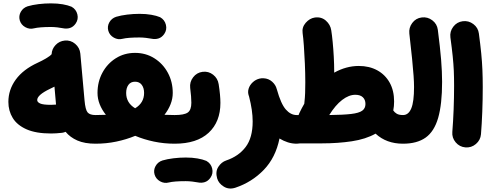

<svg xmlns="http://www.w3.org/2000/svg" viewBox="-20 -776 2853 1119"><path d="M28.8 -182.1Q28.8 -252.9 72 -312.3Q115.2 -371.6 200.2 -410.6Q224.1 -421.4 247.8 -435.3Q271.5 -449.2 280.8 -460Q282.2 -490.7 304 -513.7Q325.7 -536.6 357.4 -539.6Q391.6 -543 418.2 -520.5Q444.8 -498 448.2 -463.4L472.7 -190.9Q477.5 -136.2 490.7 -120.8Q503.9 -105.5 536.6 -105.5H537.1Q571.8 -105.5 595.9 -81.1Q620.1 -56.6 620.1 -22Q620.1 12.2 595.9 36.9Q571.8 61.5 537.1 61.5H536.6Q473.6 61.5 431.2 43Q388.7 24.4 362.3 -7.8Q352.5 -3.4 341.8 -2Q325.7 0 307.4 1Q289.1 2 277.8 2Q189.9 2 135 -22.2Q80.1 -46.4 54.4 -88.1Q28.8 -129.9 28.8 -182.1ZM196.8 -192.9Q196.8 -180.7 213.9 -172.9Q231 -165 277.8 -165Q289.6 -165 306.6 -166.5Q306.2 -171.4 305.7 -176.3L297.4 -271Q284.7 -264.6 271.5 -258.3Q196.8 -222.7 196.8 -192.9ZM95.2 -657.2Q87.9 -683.1 101.1 -706.8Q114.3 -730.5 141.1 -739.3Q168.9 -747.6 205.1 -752Q241.2 -756.3 276.9 -756.3Q314.9 -756.3 345.5 -751Q376 -745.6 397 -736.8Q423.8 -721.7 430.9 -692.4Q438 -663.1 420.9 -638.7Q407.2 -619.1 387.9 -613Q368.7 -606.9 347.7 -611.3Q333.5 -614.3 313.7 -616.5Q293.9 -618.7 276.9 -618.7Q244.1 -618.7 218.8 -616.7Q193.4 -614.7 177.7 -610.8Q151.9 -604 127.4 -617.7Q103 -631.3 95.2 -657.2Z M453.6 -22Q453.6 -56.6 478.3 -81.1Q502.9 -105.5 537.1 -105.5Q569.3 -105.5 597.2 -106.9Q573.7 -136.2 561 -168.5Q548.3 -200.7 548.3 -234.4Q548.3 -299.3 576.9 -352.3Q605.5 -405.3 655 -436.5Q704.6 -467.8 767.1 -467.8Q829.6 -467.8 879.4 -436.5Q929.2 -405.3 958 -352.3Q986.8 -299.3 986.8 -234.4Q986.8 -200.7 974.1 -168.5Q961.4 -136.2 938.5 -106.9Q965.8 -105.5 997.6 -105.5H998Q1032.7 -105.5 1056.9 -81.1Q1081.1 -56.6 1081.1 -22Q1081.1 12.2 1056.9 36.9Q1032.7 61.5 998 61.5H997.6Q936 61.5 877.7 49.3Q819.3 37.1 768.1 15.6Q716.3 37.1 657.7 49.3Q599.1 61.5 537.1 61.5Q502.9 61.5 478.3 36.9Q453.6 12.2 453.6 -22ZM715.3 -234.4Q715.3 -176.3 767.6 -145Q819.8 -176.3 819.8 -234.4Q819.8 -263.2 806.2 -281.5Q792.5 -299.8 767.1 -299.8Q741.7 -299.8 728.5 -281.5Q715.3 -263.2 715.3 -234.4ZM611.3 -596.2Q604 -622.1 617.2 -645.8Q630.4 -669.4 657.2 -678.2Q685.1 -686.5 721.2 -690.9Q757.3 -695.3 793 -695.3Q831.1 -695.3 861.6 -689.9Q892.1 -684.6 913.1 -675.8Q939.9 -660.6 947 -631.3Q954.1 -602.1 937 -577.6Q923.3 -558.1 904.1 -552Q884.8 -545.9 863.8 -550.3Q849.6 -553.2 829.8 -555.4Q810.1 -557.6 793 -557.6Q760.3 -557.6 734.9 -555.7Q709.5 -553.7 693.8 -549.8Q668 -543 643.6 -556.6Q619.1 -570.3 611.3 -596.2Z M914.6 -22Q914.6 -56.6 939.2 -81.1Q963.9 -105.5 998 -105.5Q1053.2 -105.5 1074.2 -120.1Q1095.2 -134.8 1095.2 -177.2Q1095.2 -193.8 1093.5 -215.3Q1091.8 -236.8 1088.4 -263.7Q1084.5 -297.9 1105.5 -325.4Q1126.5 -353 1160.6 -357.4Q1194.8 -361.8 1221.9 -340.8Q1249 -319.8 1254.4 -285.6Q1264.6 -220.2 1264.6 -176.3Q1264.6 -65.9 1196 -2.2Q1127.4 61.5 998 61.5Q963.9 61.5 939.2 36.9Q914.6 12.2 914.6 -22ZM880.9 241.2Q873.5 215.3 886.7 191.7Q899.9 168 926.8 159.2Q954.6 150.9 990.7 146.5Q1026.9 142.1 1062.5 142.1Q1100.6 142.1 1131.1 147.5Q1161.6 152.8 1182.6 161.6Q1209.5 176.8 1216.6 206.1Q1223.6 235.4 1206.5 259.8Q1192.9 279.3 1173.6 285.4Q1154.3 291.5 1133.3 287.1Q1119.1 284.2 1099.4 282Q1079.6 279.8 1062.5 279.8Q1029.8 279.8 1004.4 281.7Q979 283.7 963.4 287.6Q937.5 294.4 913.1 280.8Q888.7 267.1 880.9 241.2Z M1430.2 -217.3Q1422.4 -238.8 1429.2 -259.8Q1436 -280.8 1453.1 -296.6Q1470.2 -312.5 1492.7 -317.9Q1504.4 -320.8 1516.6 -319.8Q1545.4 -318.4 1566.2 -299.8Q1586.9 -281.2 1592.8 -257.3Q1593.3 -255.9 1593.8 -254.4Q1617.2 -170.4 1645.8 -137.9Q1674.3 -105.5 1709 -105.5H1709.5Q1744.1 -105.5 1768.3 -81.1Q1792.5 -56.6 1792.5 -22Q1792.5 12.2 1768.3 36.9Q1744.1 61.5 1709.5 61.5H1709Q1682.6 61.5 1657.5 53.5Q1632.3 45.4 1608.9 31.2Q1586.4 142.6 1517.3 214.1Q1448.2 285.6 1352.1 317.9Q1314.9 330.1 1284.7 311.8Q1254.4 293.5 1245.6 263.7Q1234.4 224.6 1252.4 196.5Q1270.5 168.5 1298.3 159.2Q1370.6 134.8 1411.6 80.8Q1452.6 26.9 1452.6 -68.4Q1452.6 -132.3 1431.6 -213.4Q1431.2 -215.3 1430.2 -217.3Z M1626.5 -22.5Q1626.5 -57.1 1650.9 -81.3Q1675.3 -105.5 1709.5 -105.5H1720.2Q1722.2 -111.3 1724.6 -116.7Q1738.3 -145.5 1753.4 -171.4Q1753.9 -176.8 1754.4 -181.6Q1757.3 -206.1 1758.3 -234.1Q1759.3 -262.2 1759.3 -295.9Q1759.3 -349.6 1756.8 -405.5Q1754.4 -461.4 1751 -508.5Q1747.6 -555.7 1743.7 -583Q1738.8 -616.7 1761.7 -643.1Q1784.7 -669.4 1814.5 -673.8Q1852.5 -679.2 1879.2 -655.8Q1905.8 -632.3 1910.6 -599.1Q1915 -571.8 1918.9 -530.8Q1922.9 -489.7 1925.3 -444.8Q1927.7 -399.9 1927.7 -361.3Q1927.7 -356.9 1927.7 -352.5Q1997.6 -391.6 2071.3 -391.6Q2132.3 -391.6 2178.7 -366.2Q2225.1 -340.8 2251 -294.4Q2276.9 -248 2276.9 -184.6Q2276.9 -156.7 2272 -132.3Q2279.3 -121.1 2292.2 -113.3Q2305.2 -105.5 2328.6 -105.5H2329.1Q2363.8 -105.5 2387.9 -81.1Q2412.1 -56.6 2412.1 -22Q2412.1 12.2 2387.9 36.9Q2363.8 61.5 2329.1 61.5H2328.6Q2231.9 61.5 2168.9 2.9Q2111.3 35.2 2030.3 47.4Q1949.2 59.6 1856 59.6H1709.5Q1675.3 59.6 1650.9 35.2Q1626.5 10.7 1626.5 -22.5ZM2050.8 -223.6Q2013.2 -223.6 1973.9 -193.4Q1934.6 -163.1 1898.9 -105.5Q1980.5 -106.4 2026.4 -111.8Q2072.3 -117.2 2091.1 -130.9Q2109.9 -144.5 2109.9 -169.9Q2109.9 -194.8 2094.7 -209.2Q2079.6 -223.6 2050.8 -223.6Z M2245.6 -22Q2245.6 -56.6 2270.3 -81.1Q2294.9 -105.5 2329.1 -105.5Q2360.8 -105.5 2377 -144.3Q2393.1 -183.1 2393.1 -268.6Q2393.1 -295.9 2390.4 -334.5Q2387.7 -373 2381.8 -432.4Q2376 -491.7 2365.7 -580.1Q2361.8 -614.3 2382.6 -642.1Q2403.3 -669.9 2437.5 -674.3Q2471.7 -678.7 2499.5 -657.7Q2527.3 -636.7 2531.7 -602.5Q2544.9 -500.5 2550.8 -429Q2556.6 -357.4 2556.6 -299.3Q2556.6 -168.5 2533.7 -89.1Q2510.7 -9.8 2460.7 25.9Q2410.6 61.5 2329.1 61.5Q2294.9 61.5 2270.3 36.9Q2245.6 12.2 2245.6 -22Z M2605 -558.1Q2600.6 -592.3 2621.6 -620.1Q2642.6 -647.9 2676.8 -652.3Q2710.9 -656.7 2738.8 -635.7Q2766.6 -614.7 2771 -580.6Q2779.8 -514.6 2784.7 -464.8Q2789.6 -415 2791.5 -369.1Q2793.5 -323.2 2793.5 -268.6Q2793.5 -196.3 2790.8 -125Q2788.1 -53.7 2783.2 6.3Q2780.3 40.5 2753.7 63.2Q2727.1 85.9 2692.4 83Q2658.2 80.1 2635.7 53.5Q2613.3 26.9 2616.2 -7.3Q2621.1 -67.9 2623.8 -137.9Q2626.5 -208 2626.5 -277.3Q2626.5 -325.2 2624.8 -364.3Q2623 -403.3 2618.4 -448.2Q2613.8 -493.2 2605 -558.1Z"/></svg>

Font: Mikhak-FD Black
Style: Regular
Weight: 900
Designer: Amin Abedi
Version: Version 3.2